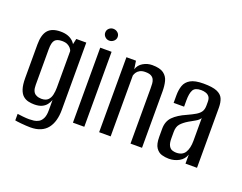

<svg xmlns="http://www.w3.org/2000/svg" viewBox="-116 -853 1502 1191"><g transform="rotate(20 635.0 -257.5)"><path d="M172 118Q160 118 143.5 117Q127 116 111.5 114.5Q96 113 84.5 111.5Q73 110 70 109V66Q83 68 106.5 70.5Q130 73 148 73Q162 73 178.5 71Q195 69 210 60.5Q225 52 234.5 32.5Q244 13 244 -20V-89Q238 -72 226.5 -57Q215 -42 195.5 -33Q176 -24 146 -24Q126 -24 106.5 -28.5Q87 -33 71.5 -46.5Q56 -60 47 -87Q38 -114 38 -160V-380Q38 -445 64 -475Q90 -505 147 -505Q175 -505 195.5 -497.5Q216 -490 230.5 -476Q245 -462 252 -442L241 -441L253 -495H319V-51Q319 -13 310.5 18Q302 49 284.5 71.5Q267 94 239 106Q211 118 172 118ZM175 -72Q204 -72 218.5 -86Q233 -100 238 -123Q243 -146 243 -170V-412Q240 -421 232.5 -430Q225 -439 211.5 -446Q198 -453 175 -453Q142 -453 128 -437Q114 -421 114 -377V-141Q114 -117 120 -103Q126 -89 136.5 -82.5Q147 -76 157.5 -74Q168 -72 175 -72Z M411 0V-495H486V0ZM448 -555Q432 -555 420 -566.5Q408 -578 408 -594Q408 -611 420 -622Q432 -633 448 -633Q465 -633 477.5 -622Q490 -611 490 -594Q490 -578 477.5 -566.5Q465 -555 448 -555Z M584 0V-495H647L655 -441Q664 -471 692 -487.5Q720 -504 752 -504Q803 -504 827.5 -486Q852 -468 859.5 -438.5Q867 -409 867 -373V0H791V-365Q791 -381 790 -396Q789 -411 783 -423Q777 -435 764 -442Q751 -449 726 -449Q704 -449 690 -441Q676 -433 669.5 -422.5Q663 -412 660 -402V0Z M1046 7Q1022 7 999 0.5Q976 -6 960 -29Q944 -52 944 -101V-154Q944 -203 973.5 -233Q1003 -263 1058 -287Q1091 -302 1112 -314.5Q1133 -327 1143 -342.5Q1153 -358 1153 -384V-407Q1153 -429 1144.5 -440.5Q1136 -452 1121.5 -457Q1107 -462 1090 -462Q1050 -462 1037.5 -439.5Q1025 -417 1025 -371V-329H956V-378Q956 -415 966 -443.5Q976 -472 1005 -488.5Q1034 -505 1090 -505Q1149 -505 1179 -492.5Q1209 -480 1219.5 -456Q1230 -432 1230 -396V0H1154V-60Q1143 -27 1112.5 -10Q1082 7 1046 7ZM1076 -44Q1117 -44 1134.5 -72.5Q1152 -101 1152 -150V-300Q1143 -285 1122.5 -273.5Q1102 -262 1081 -250Q1051 -232 1034.5 -213Q1018 -194 1018 -160V-117Q1018 -85 1027 -69Q1036 -53 1049.5 -48.5Q1063 -44 1076 -44Z"/></g></svg>

Font: Alumni Sans Medium
Style: Regular
Weight: 500
Designer: Robert E. Leuschke
Foundry: Robert E. Leuschke
Version: Version 1.018